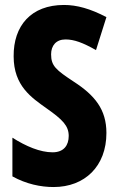

<svg xmlns="http://www.w3.org/2000/svg" viewBox="-20 -810 477 774"><path d="M409 -274C409 -369 362 -426 277 -481C206 -528 186 -544 186 -591C186 -626 206 -651 244 -651C279 -651 314 -638 367 -608L409 -741C344 -775 290 -790 238 -790C105 -790 34 -706 35 -583C35 -463 108 -416 168 -373C232 -328 257 -303 257 -262C257 -225 238 -196 192 -196C142 -196 85 -220 30 -255V-99C86 -68 144 -56 196 -56C322 -56 409 -140 409 -274Z"/></svg>

Font: Noto Sans Malayalam UI ExtraCondensed ExtraBold
Style: Regular
Weight: 800
Width: 2
Designer: Jelle Bosma - Monotype Design Team
Foundry: Monotype Imaging Inc.
Version: Version 2.104